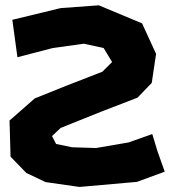

<svg xmlns="http://www.w3.org/2000/svg" viewBox="-20 -702 652 737"><path d="M27.3 -626 46.9 -482.4 182.6 -517.6 301.8 -534.2 377.9 -517.6 410.2 -463.9 373 -426.8 232.4 -372.1 113.3 -324.2 16.6 -239.3 20.5 -100.6 81.1 -38.1 155.3 -2.9 285.2 15.6 505.9 -3.9 612.3 -43 584 -123 564.5 -187.5 473.6 -155.3 348.6 -133.8 256.8 -136.7 195.3 -149.4 179.7 -179.7 212.9 -210.9 366.2 -272.5 507.8 -327.1 562.5 -383.8 579.1 -495.1 525.4 -612.3 359.4 -681.6 212.9 -670.9Z"/></svg>

Font: MaokenAssortedSans-TC
Style: Regular
Weight: 500
Version: Version 0.83